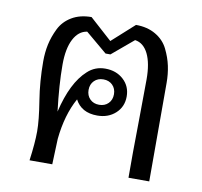

<svg xmlns="http://www.w3.org/2000/svg" viewBox="-63 -577 680 645"><g transform="rotate(10 277.0 -255.0)"><path d="M306.2 -298.8Q294.2 -310.8 275 -310.8Q255.8 -310.8 243.8 -298.8Q231.7 -286.7 231.7 -267.5Q231.7 -248.3 243.8 -236.2Q255.8 -224.2 275 -224.2Q294.2 -224.2 306.2 -236.2Q318.3 -248.3 318.3 -267.5Q318.3 -286.7 306.2 -298.8ZM275 -347.5Q312.5 -347.5 337.1 -325Q361.7 -302.5 361.7 -267.5Q361.7 -232.5 337.1 -210Q312.5 -187.5 275 -187.5Q220.8 -187.5 199.2 -229.2Q166.7 -170.8 158.3 -87.5L155 0H77.5Q85.8 -60.8 85.8 -100Q85.8 -138.3 75.4 -202.5Q65 -266.7 65 -335.8Q65 -365.8 70.8 -393.3Q76.7 -420.8 90.4 -448.8Q104.2 -476.7 132.1 -493.3Q160 -510 199.2 -510L275 -441.7L350.8 -510Q390 -510 418.3 -493.3Q446.7 -476.7 460.4 -448.8Q474.2 -420.8 480 -393.3Q485.8 -365.8 485.8 -335.8V0H415V-87.5Q415 -98.3 416.2 -194.2Q417.5 -290 417.5 -335.8Q417.5 -390.8 401.7 -422.9Q385.8 -455 356.7 -459.2L283.3 -397.5H275H266.7L193.3 -459.2Q164.2 -455 147.5 -422.9Q130.8 -390.8 130.8 -335.8Q130.8 -266.7 141.7 -177.5Q165.8 -280 215 -324.2Q240 -347.5 275 -347.5Z"/></g></svg>

Font: Boon
Style: Regular
Weight: 400
Designer: Sungsit Sawaiwan
Foundry: FontUni
Version: Version 3.0